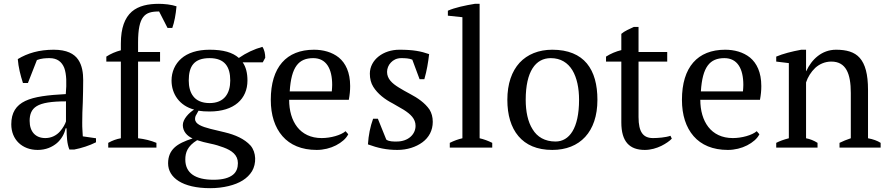

<svg xmlns="http://www.w3.org/2000/svg" viewBox="-20 -772 4642 1004"><path d="M410 -131C410 -165 411 -201 413 -238C414 -275 415 -313 415 -353C415 -390 410 -429 389 -460C368 -491 329 -512 261 -512C185 -512 124 -494 73 -463C76 -422 87 -378 100 -338H126L173 -458C196 -467 220 -468 239 -468C279 -468 303 -449 316 -417C328 -384 329 -337 324 -280C231 -275 160 -267 112 -244C64 -221 39 -183 39 -122C39 -42 96 12 177 12C220 12 253 -3 278 -24C302 -45 318 -74 323 -101H328C329 -57 330 -21 343 10H368C405 3 449 -11 482 -28V-49L413 -59C412 -71 412 -82 411 -93C410 -104 410 -116 410 -131ZM217 -50C166 -50 135 -83 135 -140C135 -173 144 -200 172 -217C200 -234 248 -242 325 -242V-137C321 -124 310 -103 293 -84C276 -65 250 -50 217 -50Z M811 -752C755 -752 705 -742 669 -711C633 -679 612 -627 612 -544V-509C585 -502 559 -491 536 -476V-450H612V-49C589 -45 567 -37 546 -25V0H798V-25C769 -37 737 -45 702 -49V-450H817V-500H702V-550C702 -619 711 -660 729 -683C747 -706 773 -712 812 -712L856 -626H881C892 -657 899 -695 903 -739C891 -743 874 -747 857 -749C840 -751 823 -752 811 -752Z M1076 -512C1011 -512 961 -495 928 -466C895 -437 877 -396 877 -351C877 -280 919 -219 995 -199C968 -182 936 -149 936 -118C936 -85 958 -61 987 -48C946 -35 913 -20 892 0C871 20 859 46 859 82C859 157 934 212 1079 212C1114 212 1146 208 1175 201C1233 187 1274 162 1298 123C1321 84 1321 25 1290 -11C1258 -46 1210 -67 1156 -80C1129 -86 1104 -92 1081 -98C1035 -110 1000 -123 1000 -150C1000 -158 1002 -166 1007 -173L1018 -193C1038 -190 1051 -189 1076 -189C1205 -189 1274 -255 1274 -351C1274 -390 1266 -422 1249 -446H1354L1367 -470C1367 -489 1363 -512 1352 -527C1309 -515 1268 -496 1229 -469C1196 -498 1148 -512 1076 -512ZM967 -351C967 -426 995 -468 1076 -468C1155 -468 1184 -423 1184 -351C1184 -284 1153 -233 1076 -233C1035 -233 1007 -247 991 -268C974 -289 967 -319 967 -351ZM1224 81C1224 105 1217 127 1198 142C1178 158 1146 168 1097 168C1001 168 949 133 949 62C949 26 960 -8 1011 -39C1032 -32 1055 -26 1080 -21C1105 -16 1128 -9 1149 -1C1192 15 1224 38 1224 81Z M1787 -86C1763 -65 1709 -50 1662 -50C1605 -50 1562 -72 1534 -108C1506 -144 1492 -194 1492 -250H1804C1809 -277 1811 -299 1811 -322C1811 -394 1787 -442 1752 -471C1716 -500 1669 -512 1622 -512C1478 -512 1396 -421 1396 -250C1396 -170 1417 -106 1457 -60C1497 -14 1557 12 1636 12C1672 12 1708 3 1737 -12C1766 -27 1790 -47 1801 -70ZM1618 -468C1686 -468 1717 -413 1717 -328C1717 -317 1716 -306 1715 -294H1495C1503 -423 1542 -468 1618 -468Z M2153 -114C2153 -69 2114 -32 2055 -32C2038 -32 2015 -31 2000 -42L1956 -151H1931C1916 -110 1907 -65 1904 -17C1956 2 2001 12 2058 12C2109 12 2155 -3 2189 -28C2223 -53 2243 -90 2243 -135C2243 -160 2237 -181 2226 -199C2202 -234 2164 -260 2124 -281C2103 -292 2084 -303 2066 -314C2030 -336 2004 -360 2004 -396C2004 -413 2011 -432 2024 -445C2036 -458 2054 -468 2078 -468C2099 -468 2120 -467 2136 -460L2174 -358H2199C2212 -403 2219 -446 2224 -489C2181 -504 2141 -512 2069 -512C2026 -512 1988 -499 1960 -477C1932 -455 1914 -423 1914 -387C1914 -360 1920 -337 1932 -318C1955 -281 1993 -252 2034 -231C2054 -220 2073 -209 2091 -198C2127 -175 2153 -151 2153 -114Z M2554 -25C2532 -36 2510 -44 2488 -49V-752H2463C2414 -744 2357 -732 2322 -716V-690L2398 -682V-49C2376 -44 2354 -36 2332 -25V0H2554Z M2633 -250C2633 -171 2652 -106 2691 -60C2730 -14 2788 12 2868 12C3012 12 3104 -82 3104 -250C3104 -329 3087 -394 3049 -440C3011 -486 2951 -512 2868 -512C2797 -512 2738 -488 2697 -444C2656 -399 2633 -334 2633 -250ZM2729 -250C2729 -399 2781 -468 2860 -468C2912 -468 2949 -444 2973 -405C2997 -365 3008 -311 3008 -250C3008 -101 2957 -32 2885 -32C2829 -32 2789 -56 2765 -96C2740 -135 2729 -190 2729 -250Z M3149 -450H3229V-132C3229 -31 3272 12 3352 12C3383 12 3413 3 3438 -9C3462 -21 3482 -35 3493 -47L3486 -62C3461 -53 3419 -50 3395 -50C3344 -50 3319 -80 3319 -160V-450H3469V-500H3319V-631H3294C3271 -620 3246 -610 3229 -595V-510C3201 -503 3174 -492 3149 -476Z M3937 -86C3913 -65 3859 -50 3812 -50C3755 -50 3712 -72 3684 -108C3656 -144 3642 -194 3642 -250H3954C3959 -277 3961 -299 3961 -322C3961 -394 3937 -442 3902 -471C3866 -500 3819 -512 3772 -512C3628 -512 3546 -421 3546 -250C3546 -170 3567 -106 3607 -60C3647 -14 3707 12 3786 12C3822 12 3858 3 3887 -12C3916 -27 3940 -47 3951 -70ZM3768 -468C3836 -468 3867 -413 3867 -328C3867 -317 3866 -306 3865 -294H3645C3653 -423 3692 -468 3768 -468Z M4585 -25C4568 -36 4546 -44 4519 -49V-302C4519 -385 4504 -437 4476 -469C4448 -501 4405 -512 4352 -512C4277 -512 4224 -461 4196 -400H4195V-512H4170C4121 -503 4074 -491 4039 -476V-450L4105 -442V-49C4078 -42 4056 -34 4039 -25V0H4255V-25C4236 -37 4216 -45 4195 -49V-341C4204 -369 4221 -396 4243 -417C4265 -437 4294 -450 4327 -450C4404 -450 4429 -387 4429 -286V-49C4408 -42 4388 -34 4370 -25V0H4585Z"/></svg>

Font: PT Serif
Style: Regular
Weight: 400
Designer: A.Korolkova, O.Umpeleva, V.Yefimov
Foundry: ParaType Ltd
Version: Version 1.000;PS 001.000;hotconv 1.0.88;makeotf.lib2.5.64775